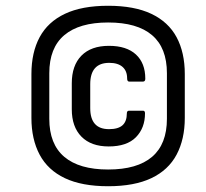

<svg xmlns="http://www.w3.org/2000/svg" viewBox="-20 -635 715 666"><path d="M355 11Q264 11 205 -17Q146 -45 117.5 -98.5Q89 -152 89 -226V-378Q89 -453 117.5 -506Q146 -559 205 -587Q264 -615 355 -615Q446 -615 505 -587Q564 -559 592.5 -506Q621 -453 621 -378V-226Q621 -152 592.5 -98.5Q564 -45 505 -17Q446 11 355 11ZM355 -47Q456 -47 507.5 -91Q559 -135 559 -223V-381Q559 -469 507.5 -513Q456 -557 355 -557Q255 -557 203 -513Q151 -469 151 -381V-223Q151 -135 203 -91Q255 -47 355 -47ZM357 -127Q296 -127 262.5 -161Q229 -195 229 -256V-346Q229 -408 262.5 -442Q296 -476 358 -476Q419 -476 451.5 -446Q484 -416 484 -362Q484 -352 476 -352H428Q421 -352 421 -363Q421 -389 405 -403Q389 -417 359 -417Q293 -417 293 -343V-260Q293 -187 358 -187Q390 -187 405 -200.5Q420 -214 420 -242Q420 -251 428 -251H476Q483 -251 483 -242Q483 -191 451.5 -159Q420 -127 357 -127Z"/></svg>

Font: Sofia Sans Semi Condensed
Style: Italic
Weight: 400
Italic angle: -9°
Designer: Botio Nikoltchev, Ani Petrova
Foundry: lettersoup
Version: Version 4.101